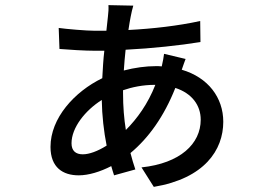

<svg xmlns="http://www.w3.org/2000/svg" viewBox="-20 -687 1040 749"><path d="M460 -335C495 -347 537 -356 584 -356H586C557 -282 515 -224 471 -180C464 -223 460 -271 460 -324ZM303 -85C275 -85 259 -99 259 -128C259 -189 312 -256 377 -297C378 -236 385 -174 396 -119C361 -97 328 -85 303 -85ZM620 -477C619 -467 615 -445 611 -428C603 -429 596 -429 588 -429C549 -429 505 -423 463 -412C465 -440 467 -467 470 -493C571 -498 683 -510 762 -523L761 -605C673 -586 577 -575 481 -570C484 -590 487 -608 490 -623C493 -638 496 -652 500 -665L403 -667C404 -655 403 -637 401 -622C399 -606 397 -588 395 -567H351C316 -567 237 -574 209 -578L212 -496C247 -493 312 -489 351 -489C362 -489 374 -489 387 -489C383 -456 381 -419 379 -382C270 -329 177 -226 177 -114C177 -33 226 -3 287 -3C326 -3 371 -17 414 -39C418 -26 421 -14 425 -3L508 -26C501 -46 495 -67 489 -90C560 -149 620 -233 664 -344C729 -323 763 -276 763 -220C763 -126 683 -50 532 -34L580 42C778 9 851 -102 851 -212C851 -306 792 -385 689 -415C694 -431 701 -448 704 -457Z"/></svg>

Font: Noto Sans T Chinese Medium
Style: Regular
Weight: 500
Designer: Ryoko NISHIZUKA (kana & ideographs); Paul D. Hunt (Latin, Greek & Cyrillic); Wenlong ZHANG (bopomofo); Sandoll Communica
Foundry: Adobe Systems Incorporated
Version: Version 1.000;PS 1;hotconv 1.0.78;makeotf.lib2.5.61930